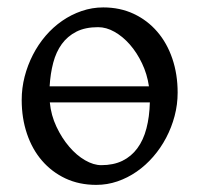

<svg xmlns="http://www.w3.org/2000/svg" viewBox="-20 -489 543 523"><path d="M247.1 -415Q212.4 -415 188.2 -402.8Q164.1 -390.6 148.4 -369.1Q132.8 -347.7 125 -318.1Q117.2 -288.6 115.2 -253.9H385.7Q380.9 -287.1 366.9 -316.4Q353 -345.7 333.7 -367.7Q314.5 -389.6 292 -402.3Q269.5 -415 247.1 -415ZM255.9 -39.1Q289.1 -39.1 313.5 -51Q337.9 -63 354.2 -85.2Q370.6 -107.4 378.9 -139.2Q387.2 -170.9 388.2 -210H115.7Q119.1 -174.8 133.8 -143.8Q148.4 -112.8 168.5 -89.4Q188.5 -65.9 211.7 -52.5Q234.9 -39.1 255.9 -39.1ZM463.9 -236.8Q463.9 -204.1 455.6 -172.9Q447.3 -141.6 432.6 -113.8Q418 -85.9 397.5 -62.3Q377 -38.6 352.3 -21.5Q327.6 -4.4 299.8 5.1Q272 14.6 242.2 14.6Q195.8 14.6 158.4 -2.9Q121.1 -20.5 94.5 -51.3Q67.9 -82 53.5 -124.5Q39.1 -167 39.1 -216.8Q39.1 -249 47.1 -280.3Q55.2 -311.5 69.6 -339.6Q84 -367.7 104.2 -391.4Q124.5 -415 149.2 -432.1Q173.8 -449.2 202.4 -459Q231 -468.8 261.2 -468.8Q307.1 -468.8 344.5 -451.2Q381.8 -433.6 408.4 -402.6Q435.1 -371.6 449.5 -329.1Q463.9 -286.6 463.9 -236.8Z"/></svg>

Font: Noto Serif Devanagari
Style: Bold
Weight: 700
Designer: Monotype Design Team
Foundry: Monotype Imaging Inc.
Version: Version 1.01